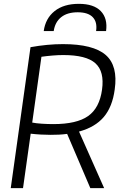

<svg xmlns="http://www.w3.org/2000/svg" viewBox="-20 -981 650 1001"><path d="M330 -283Q309 -280 287.5 -279Q266 -278 243 -278Q220 -278 193 -279.5Q166 -281 140 -284L100 0H36L139 -735Q183 -743 225.5 -747Q268 -751 308 -751Q466 -751 531 -694.5Q596 -638 578 -514Q566 -424 521 -371Q476 -318 392 -295L523 0H451ZM258 -334Q380 -334 439.5 -376Q499 -418 512 -514Q525 -608 477.5 -651Q430 -694 310 -694Q284 -694 254 -691.5Q224 -689 196 -685L148 -342Q168 -338 198 -336Q228 -334 258 -334ZM481 -819Q488 -866 463.5 -891.5Q439 -917 385 -917Q331 -917 299 -891.5Q267 -866 260 -819H208Q217 -885 264.5 -923Q312 -961 391 -961Q469 -961 505.5 -923Q542 -885 533 -819Z"/></svg>

Font: Plata Sans Light
Style: Italic
Weight: 300
Italic angle: -8°
Designer: Pablo Impallari, Andres Torresi, & Cristiano Sobral
Foundry: Pablo Impallari, Andres Torresi, & Cristiano Sobral
Version: Version 1.00;December 28, 2019;FontCreator 12.0.0.2547 64-bi